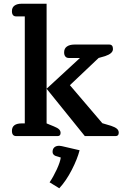

<svg xmlns="http://www.w3.org/2000/svg" viewBox="-20 -730 675 1030"><path d="M44 -28Q44 -68 97 -68H113V-642H67Q44 -642 44 -670Q44 -690 58 -700Q72 -710 97 -710H230V-68L269 -52Q289 -44 297 -36Q305 -28 305 -17Q305 0 289 0H67Q44 0 44 -28ZM230 -254 409 -419H349Q337 -419 330.5 -427Q324 -435 324 -449Q324 -470 339 -480.5Q354 -491 380 -491H566Q586 -491 586 -467Q586 -443 544 -429L509 -419L355 -273L529 -69L576 -55Q597 -48 607 -39.5Q617 -31 617 -18Q617 0 600 0H435ZM246 248Q266 219 284.5 179Q303 139 306 115L279 107Q262 100 262 85Q262 69 271.5 60.5Q281 52 298 52Q302 52 312 54L407 76Q395 123 365 181.5Q335 240 298 280Z"/></svg>

Font: MaitreeSemiBold
Style: Regular
Weight: 600
Designer: CadsonDemak Team
Foundry: CadsonDemak
Version: Version 1.000